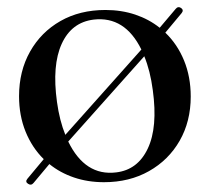

<svg xmlns="http://www.w3.org/2000/svg" viewBox="-20 -491 576 529"><path d="M57.5 15.5Q48.5 10 55.5 1.5L100.5 -52.5Q68.5 -84 50.5 -128.2Q32.5 -172.5 32.5 -226Q32.5 -295 62.8 -348.8Q93 -402.5 146.5 -433Q200 -463.5 270.5 -463.5Q314.5 -463.5 352.5 -450.8Q390.5 -438 420 -414.5L464 -466.5Q470.5 -474.5 479 -469Q487 -463 480.5 -455L435.5 -401Q468.5 -369.5 487 -324.5Q505.5 -279.5 505.5 -225Q505.5 -156.5 475 -103.2Q444.5 -50 390.5 -19.5Q336.5 11 266.5 11Q222 11 183.8 -2Q145.5 -15 116 -39L72.5 13Q66 21 57.5 15.5ZM137 -210Q144 -159 160 -119.5L369.5 -354.5Q324 -447 238 -437Q177 -429.5 150 -370.2Q123 -311 137 -210ZM300 -16Q359.5 -23 387.2 -81.8Q415 -140.5 401 -242.5Q394 -296 377.5 -336L168 -101Q214.5 -5.5 300 -16Z"/></svg>

Font: Fraunces 72pt
Style: Regular
Weight: 400
Version: Version 1.000;[0bf87f6ff]